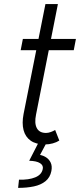

<svg xmlns="http://www.w3.org/2000/svg" viewBox="-20 -707 399 947"><path d="M201.7 5.4Q157.7 5.4 131.3 -13.2Q105 -31.7 96.2 -65.4Q87.4 -99.1 96.2 -144.5L204.1 -687H265.6L157.7 -141.6Q148.9 -99.1 161.6 -75.2Q174.3 -51.3 207 -51.3Q218.3 -51.3 230.7 -55.9Q243.2 -60.5 252 -65.9L272.5 -13.7Q258.8 -4.9 240.2 0.2Q221.7 5.4 201.7 5.4ZM82 -459.5 92.8 -515.1H354.5L343.8 -459.5ZM69.3 219.7 73.7 179.2Q122.1 180.7 153.8 167.7Q185.5 154.8 190.9 126.5Q194.8 108.9 177.7 97.9Q160.6 86.9 124 85.9L168 0H208L166 78.6L161.1 55.2Q184.6 56.2 202.6 66.2Q220.7 76.2 229.5 94Q238.3 111.8 233.4 136.7Q227.1 168.5 204.3 186.8Q181.6 205.1 147 212.4Q112.3 219.7 69.3 219.7Z"/></svg>

Font: Reddit Sans Light
Style: Italic
Weight: 300
Italic angle: -11.25°
Designer: Stephen Hutchings
Version: Version 1.013